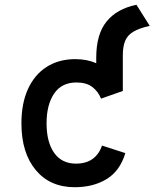

<svg xmlns="http://www.w3.org/2000/svg" viewBox="-20 -770 656 802"><path d="M292 12Q189 12 129.2 -59.8Q69.5 -131.5 69.5 -255Q69.5 -338 96.8 -398Q124 -458 174.8 -490.5Q225.5 -523 294.5 -523Q343.5 -523 382 -506V-529Q382 -627 425.2 -680.2Q468.5 -733.5 550 -750L605.5 -662Q562.5 -652.5 537.8 -638Q513 -623.5 503 -599.8Q493 -576 493 -538V-390L402 -358Q390.5 -387.5 365.8 -406.5Q341 -425.5 299.5 -425.5Q237.5 -425.5 206 -379Q174.5 -332.5 174.5 -255Q174.5 -176.5 206.2 -131.5Q238 -86.5 297.5 -86.5Q339.5 -86.5 366.8 -106.2Q394 -126 406 -162L503.5 -130.5Q481.5 -56.5 425.8 -22.2Q370 12 292 12Z"/></svg>

Font: Overpass Mono SemiBold
Style: Regular
Weight: 600
Monospace: yes
Designer: Delve Withrington, Dave Bailey
Foundry: Delve Fonts LLC
Version: Version 4.000